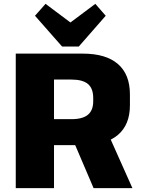

<svg xmlns="http://www.w3.org/2000/svg" viewBox="-20 -979 740 999"><path d="M62 -700H411Q531 -700 593.5 -646Q656 -592 656 -488V-431Q656 -330 593.5 -277Q531 -224 411 -224H252V-359H352Q410 -359 437.5 -382Q465 -405 465 -452V-469Q465 -519 437.5 -542Q410 -565 352 -565H216L261 -610V0H62ZM355 -262H552L669 0H467ZM530 -897 390 -737H303L162 -897L217 -959L404 -819H289L476 -959Z"/></svg>

Font: Pathway Extreme ExtraBold
Style: Regular
Weight: 800
Designer: Eduardo Rodriguez Tunni
Foundry: Eduardo Rodriguez Tunni
Version: Version 1.001;gftools[0.9.26]